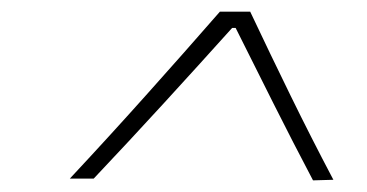

<svg xmlns="http://www.w3.org/2000/svg" viewBox="-20 -704 630 330"><path d="M518 -394Q483.5 -459.5 450.5 -525.2Q417.5 -591 385 -656H379Q321 -591.5 261.5 -526.5Q202 -461.5 141 -397H100Q170 -472 233.2 -542.8Q296.5 -613.5 358 -684H410Q444 -612 479.5 -539.5Q515 -467 553 -395Z"/></svg>

Font: Commissioner Flair Thin
Style: Italic
Weight: 100
Italic angle: -12°
Designer: Kostas Bartsokas
Foundry: Kostas Bartsokas
Version: Version 1.000; ttfautohint (v1.8.3)